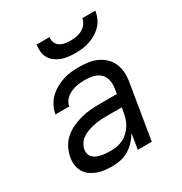

<svg xmlns="http://www.w3.org/2000/svg" viewBox="-174 -867 948 1002"><g transform="rotate(-30 300.0 -366.0)"><path d="M216 8Q193 8 170.5 5.5Q148 3 127.5 -4.5Q107 -12 89 -24.5Q71 -37 60 -55.5Q49 -74 46 -96.5Q43 -119 47 -142Q52 -169 65 -195.5Q78 -222 100.5 -242Q123 -262 150 -274.5Q177 -287 205 -294.5Q233 -302 261 -304.5Q289 -307 316 -307H423L428 -339Q432 -364 426.5 -388Q421 -412 404 -427.5Q387 -443 363.5 -448.5Q340 -454 315 -454Q301 -454 287 -453Q273 -452 258.5 -448.5Q244 -445 230.5 -439Q217 -433 205 -424Q193 -415 185 -402Q177 -389 175 -375H92Q96 -399 107.5 -422Q119 -445 137.5 -463.5Q156 -482 178.5 -494.5Q201 -507 224.5 -515Q248 -523 272.5 -525.5Q297 -528 321 -528Q349 -528 377 -524Q405 -520 429 -509Q453 -498 472 -479.5Q491 -461 501.5 -436.5Q512 -412 513.5 -384Q515 -356 510 -327L456 0H372L387 -92Q374 -70 355.5 -50Q337 -30 314 -16.5Q291 -3 266 2.5Q241 8 216 8ZM249 -66Q268 -66 287 -69.5Q306 -73 323.5 -82Q341 -91 356 -105.5Q371 -120 381.5 -137Q392 -154 397.5 -172.5Q403 -191 406 -210L410 -234H315Q297 -234 279.5 -232.5Q262 -231 244 -227.5Q226 -224 208 -218Q190 -212 173 -201.5Q156 -191 145 -174.5Q134 -158 131 -140Q129 -126 132.5 -113.5Q136 -101 145.5 -92Q155 -83 168 -78Q181 -73 194 -70.5Q207 -68 221 -67Q235 -66 249 -66ZM343 -600Q322 -600 301 -602.5Q280 -605 261 -612Q242 -619 226 -631Q210 -643 200 -660Q190 -677 188 -698Q186 -719 189 -740H267Q264 -723 270.5 -707.5Q277 -692 290 -683.5Q303 -675 320 -672Q337 -669 354 -669Q371 -669 389 -672Q407 -675 423 -683.5Q439 -692 450.5 -707.5Q462 -723 465 -740H543Q540 -719 531 -698Q522 -677 506 -660Q490 -643 470 -631Q450 -619 429 -612Q408 -605 386 -602.5Q364 -600 343 -600Z"/></g></svg>

Font: Iosevka Aile Oblique
Style: Regular
Weight: 400
Italic angle: -9°
Designer: Belleve Invis
Foundry: Belleve Invis
Version: Version 31.1.0; ttfautohint (v1.8.4)